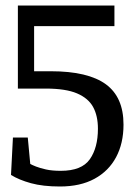

<svg xmlns="http://www.w3.org/2000/svg" viewBox="-20 -668 481 698"><path d="M198 10Q136 10 92.5 -2Q49 -14 20 -32L27 -168H81L90 -72Q97 -68 111 -62.5Q125 -57 147 -52Q169 -47 201 -47Q277 -47 306.5 -89Q336 -131 336 -200Q336 -247 318.5 -279Q301 -311 260 -328.5Q219 -346 146 -346H45V-648H396V-573H104V-409H164Q233 -409 283 -397Q333 -385 365 -361.5Q397 -338 413 -301.5Q429 -265 429 -215Q429 -147 402 -96.5Q375 -46 323.5 -18Q272 10 198 10Z"/></svg>

Font: Faustina Light
Style: Regular
Weight: 400
Version: Version 1.200